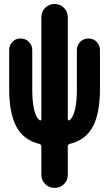

<svg xmlns="http://www.w3.org/2000/svg" viewBox="-20 -710 540 950"><path d="M474.6 -461.9V-269.5Q474.6 -149.4 439 -83Q403.3 -16.6 325.2 2Q315.4 4.9 315.4 14.6V155.3Q315.4 182.6 296.4 201.2Q277.3 219.7 250 219.7Q222.7 219.7 203.6 200.7Q184.6 181.6 184.6 155.3V14.6Q184.6 4.9 174.8 2Q96.7 -16.6 61 -83.5Q25.4 -150.4 25.4 -269.5V-461.9Q25.4 -486.3 41.5 -502.9Q57.6 -519.5 82 -519.5Q106.4 -519.5 123 -502.9Q139.6 -486.3 139.6 -461.9V-269.5Q139.6 -143.6 175.8 -115.2Q178.7 -113.3 181.6 -114.7Q184.6 -116.2 184.6 -120.1V-625Q184.6 -652.3 203.6 -671.4Q222.7 -690.4 250 -690.4Q277.3 -690.4 296.4 -671.4Q315.4 -652.3 315.4 -625V-120.1Q315.4 -116.2 318.4 -114.7Q321.3 -113.3 324.2 -115.2Q360.4 -144.5 360.4 -269.5V-461.9Q360.4 -486.3 377 -502.9Q393.6 -519.5 418 -519.5Q442.4 -519.5 458.5 -502.9Q474.6 -486.3 474.6 -461.9Z"/></svg>

Font: Rounded-X Mgen+ 1mn bold
Style: Bold
Weight: 700
Designer: [Source Han Sans]
Ryoko NISHIZUKA  (kana & ideographs); Paul D. Hunt (Latin, Greek & Cyrillic); Wenlong ZHANG  (bopomofo
Version: Version 1.059.20150602